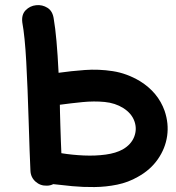

<svg xmlns="http://www.w3.org/2000/svg" viewBox="-20 -734 695 757"><path d="M165 -2Q178 -2 190 -8Q223 -4 265 0Q307 4 352.5 3.5Q398 3 442 -6Q486 -15 524 -37Q573 -64 602.5 -106.5Q632 -149 639 -198Q646 -247 629 -297Q603 -370 532 -414Q480 -445 424.5 -453.5Q369 -462 314.5 -458Q260 -454 211 -447Q204 -590 192 -659Q188 -690 167.5 -703Q147 -716 122.5 -713.5Q98 -711 81 -693.5Q64 -676 68 -645Q78 -591 83.5 -490.5Q89 -390 93 -256Q97 -122 100 -61Q101 -35 120 -18Q139 -1 165 -2ZM222 -130Q221 -148 220 -178Q219 -208 218 -238.5Q217 -269 216.5 -292Q216 -315 216 -321Q260 -327 305.5 -331.5Q351 -336 392.5 -332Q434 -328 466 -308Q499 -287 510 -256Q521 -225 509 -194.5Q497 -164 464 -145Q437 -130 396.5 -124.5Q356 -119 310.5 -121Q265 -123 222 -130Z"/></svg>

Font: Balsamiq Sans
Style: Bold
Weight: 700
Designer: Michael Angeles
Foundry: Balsamiq SRL
Version: Version 1.020; ttfautohint (v1.8.4.7-5d5b);gftools[0.9.26]